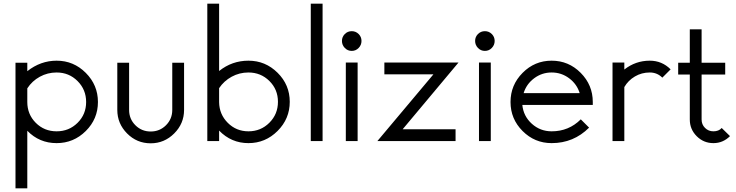

<svg xmlns="http://www.w3.org/2000/svg" viewBox="-20 -765 3993 1041"><path d="M287 -436Q379 -436 445 -370Q511 -304 511 -212Q511 -120 445 -54.5Q379 11 287 11Q193 11 128 -56V256H64V-425H128V-379Q200 -436 287 -436ZM128 -286V-212Q128 -145 174 -99Q220 -53 287 -53Q354 -53 400.5 -99Q447 -145 447 -212Q447 -279 400.5 -325.5Q354 -372 287 -372Q238 -372 196 -349Q154 -326 128 -286Z M978 -425V-169Q978 -95 924.5 -41.5Q871 12 797 12Q722 12 669 -41.5Q616 -95 616 -169V-425H680V-169Q680 -120 714 -86Q748 -52 797 -52Q846 -52 880 -86Q914 -120 914 -169V-425Z M1104 -745H1168V-380Q1238 -436 1327 -436Q1419 -436 1485 -370.5Q1551 -305 1551 -213Q1551 -121 1485 -55Q1419 11 1327 11Q1234 11 1168 -57V0H1104ZM1327 -372Q1278 -372 1236 -349Q1194 -326 1168 -287V-211Q1169 -145 1215 -99Q1261 -53 1327 -53Q1394 -53 1440.5 -99.5Q1487 -146 1487 -213Q1487 -280 1440.5 -326Q1394 -372 1327 -372Z M1665 -745H1729V0H1665Z M1849.5 -580.5Q1865 -596 1887 -596Q1909 -596 1924.5 -580.5Q1940 -565 1940 -543Q1940 -521 1924.5 -505Q1909 -489 1887 -489Q1865 -489 1849.5 -505Q1834 -521 1834 -543Q1834 -565 1849.5 -580.5ZM1855 -426H1919V0H1855Z M2064 -426H2466L2163 -64H2450V0H2026L2330 -362H2064Z M2571.5 -580.5Q2587 -596 2609 -596Q2631 -596 2646.5 -580.5Q2662 -565 2662 -543Q2662 -521 2646.5 -505Q2631 -489 2609 -489Q2587 -489 2571.5 -505Q2556 -521 2556 -543Q2556 -565 2571.5 -580.5ZM2577 -426H2641V0H2577Z M3194 -212V-196H2812Q2818 -135 2863.5 -94Q2909 -53 2971 -53Q3064 -53 3129 -118L3174 -73Q3090 11 2971 11Q2879 11 2813.5 -54.5Q2748 -120 2748 -212Q2748 -304 2813.5 -370Q2879 -436 2971 -436Q3063 -436 3128.5 -370Q3194 -304 3194 -212ZM2819 -260H3123Q3108 -309 3066 -340.5Q3024 -372 2971 -372Q2918 -372 2876 -340.5Q2834 -309 2819 -260Z M3503 -436Q3569 -436 3616 -389L3571 -344Q3543 -372 3503 -372Q3459 -372 3422.5 -350.5Q3386 -329 3365 -293V0H3301V-426H3365V-388Q3426 -436 3503 -436Z M3784 -361V-117Q3784 -90 3802.5 -71.5Q3821 -53 3848 -53Q3877 -53 3893 -71L3938 -27Q3900 11 3848 11Q3795 11 3757.5 -26.5Q3720 -64 3720 -117V-361H3657V-425H3720V-606H3784V-425H3912V-361Z"/></svg>

Font: Timtura
Style: Regular
Weight: 400
Version: Version 1.0